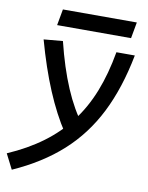

<svg xmlns="http://www.w3.org/2000/svg" viewBox="-141 -772 827 1073"><g transform="rotate(10 272.0 -235.0)"><path d="M1.5 230.5 -42 145Q69.3 96.7 154.1 33.9Q238.8 -28.8 300 -108.9Q361.3 -189 401.4 -290.3Q441.4 -391.6 463.4 -517.6H567.9Q531.2 -327.6 460 -186.3Q388.7 -44.9 276.1 56.6Q163.6 158.2 1.5 230.5ZM158.2 -527.3Q230 -234.4 347.7 -83.5L257.3 -24.9Q196.3 -117.2 144.8 -239.7Q93.3 -362.3 50.3 -517.6ZM110.8 -609.4 127.4 -701.2H546.9L530.3 -609.4Z"/></g></svg>

Font: Cascadia Mono NF
Style: Italic
Weight: 400
Italic angle: -10°
Monospace: yes
Designer: Aaron Bell
Foundry: Saja Typeworks
Version: Version 2404.023